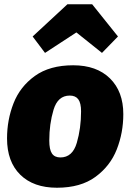

<svg xmlns="http://www.w3.org/2000/svg" viewBox="-20 -860 612 900"><path d="M13 -211Q13 -298 43.5 -376Q74 -454 143.5 -504Q213 -554 323 -554Q433 -554 495.5 -492.5Q558 -431 558 -325Q558 -238 527.5 -160Q497 -82 427.5 -31Q358 20 247 20Q137 20 75 -41Q13 -102 13 -211ZM360 -338Q360 -377 347 -394.5Q334 -412 307 -412Q251 -412 231 -345.5Q211 -279 211 -201Q211 -159 223.5 -140.5Q236 -122 263 -122Q320 -122 340 -190.5Q360 -259 360 -338ZM191 -612 133 -689 296 -840H412L533 -689L458 -612L338 -708Z"/></svg>

Font: Fira Sans Black
Style: Italic
Weight: 900
Italic angle: -8°
Designer: Carrois Corporate & Edenspiekermann AG
Foundry: Carrois Corporate GbR & Edenspiekermann AG
Version: Version 4.203